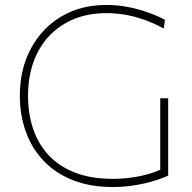

<svg xmlns="http://www.w3.org/2000/svg" viewBox="-20 -745 776 774"><path d="M436 9Q342.5 9 272.2 -19.2Q202 -47.5 154.8 -97.8Q107.5 -148 83.8 -215Q60 -282 60 -359Q60 -465.5 104 -548.2Q148 -631 226.5 -678Q305 -725 408 -725Q445.5 -725 480.5 -719.5Q515.5 -714 546.2 -704.8Q577 -695.5 602.2 -685.2Q627.5 -675 645 -665L640 -630Q599.5 -652 560.5 -665.8Q521.5 -679.5 483.5 -685.8Q445.5 -692 408 -692Q337.5 -692 279.8 -668.8Q222 -645.5 180 -601.8Q138 -558 115.5 -496.5Q93 -435 93 -359Q93 -288 113 -227.2Q133 -166.5 174.8 -120.8Q216.5 -75 281.5 -49.5Q346.5 -24 436 -24Q462 -24 490 -26.8Q518 -29.5 546.5 -35.5Q575 -41.5 602.2 -51Q629.5 -60.5 654 -74L658 -37Q640.5 -29 616.2 -20.8Q592 -12.5 563 -5.8Q534 1 502 5Q470 9 436 9ZM626 -37Q626 -88 626 -125.2Q626 -162.5 626 -200Q626 -245 626 -279.5Q626 -314 626 -349H658Q658 -314 658 -279.5Q658 -245 658 -200Q658 -162.5 658 -125.2Q658 -88 658 -37Z"/></svg>

Font: Commissioner Thin Thin
Style: Regular
Weight: 250
Version: Version 1.000